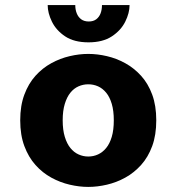

<svg xmlns="http://www.w3.org/2000/svg" viewBox="-20 -724 690 755"><path d="M327 11Q291.5 11 254 2.2Q216.5 -6.5 181.8 -25.5Q147 -44.5 119.5 -75.2Q92 -106 75.8 -149.5Q59.5 -193 59.5 -251Q59.5 -308.5 75.8 -352Q92 -395.5 119.5 -426Q147 -456.5 181.8 -475.5Q216.5 -494.5 254 -503.2Q291.5 -512 327 -512Q363 -512 400.5 -503.2Q438 -494.5 472.5 -475.5Q507 -456.5 534.8 -426Q562.5 -395.5 578.5 -352Q594.5 -308.5 594.5 -251Q594.5 -193 578.5 -149.5Q562.5 -106 534.8 -75.2Q507 -44.5 472.5 -25.5Q438 -6.5 400.5 2.2Q363 11 327 11ZM327 -108.5Q347.5 -108.5 365.5 -116.8Q383.5 -125 397.5 -142Q411.5 -159 419.5 -186Q427.5 -213 427.5 -251Q427.5 -288.5 419.5 -315.5Q411.5 -342.5 397.5 -359.5Q383.5 -376.5 365.5 -384.5Q347.5 -392.5 327 -392.5Q307 -392.5 288.8 -384.5Q270.5 -376.5 256.8 -359.5Q243 -342.5 234.8 -315.5Q226.5 -288.5 226.5 -251Q226.5 -213 234.8 -186Q243 -159 256.8 -142Q270.5 -125 288.8 -116.8Q307 -108.5 327 -108.5ZM328 -557.5Q271.5 -557.5 236.2 -581Q201 -604.5 184.2 -638.8Q167.5 -673 167.5 -704H276Q276 -686 281.8 -671.5Q287.5 -657 299.2 -648.2Q311 -639.5 329 -639.5Q347 -639.5 358.5 -648.2Q370 -657 375.5 -671.5Q381 -686 381 -704H489.5Q489.5 -673 472.5 -638.8Q455.5 -604.5 419.8 -581Q384 -557.5 328 -557.5Z"/></svg>

Font: Trispace Thin
Style: Bold
Weight: 700
Version: Version 1.210